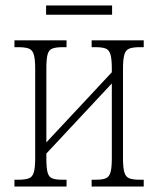

<svg xmlns="http://www.w3.org/2000/svg" viewBox="-20 -684 580 704"><path d="M149 -630V-664H391V-630ZM33 0V-25H47Q72 -25 85.5 -30Q99 -35 104 -52Q109 -69 109 -104V-432Q109 -467 104 -484Q99 -501 85.5 -506Q72 -511 47 -511H33V-536H224V-511H209Q185 -511 172 -506Q159 -501 154.5 -484.5Q150 -468 150 -433V-162L390 -419V-433Q390 -468 385 -484.5Q380 -501 367.5 -506Q355 -511 331 -511H316V-536H507V-511H492Q468 -511 454.5 -506Q441 -501 436 -484Q431 -467 431 -432V-104Q431 -69 436 -52Q441 -35 454.5 -30Q468 -25 492 -25H507V0H316V-25H331Q355 -25 367.5 -30Q380 -35 385 -51.5Q390 -68 390 -103V-378L150 -121V-103Q150 -68 154.5 -51.5Q159 -35 171.5 -30Q184 -25 209 -25H224V0Z"/></svg>

Font: Noto Serif Condensed ExtraLight
Style: Regular
Weight: 200
Width: 3
Designer: Monotype Design Team
Foundry: Monotype Imaging Inc.
Version: Version 2.013; ttfautohint (v1.8.4.7-5d5b)